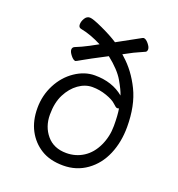

<svg xmlns="http://www.w3.org/2000/svg" viewBox="-134 -833 889 960"><g transform="rotate(20 311.0 -352.5)"><path d="M543 -272Q543 -192 515 -126Q487 -60 432.5 -21Q378 18 307.5 18Q237 18 189.5 -11.5Q142 -41 115.5 -91Q89 -141 89 -208.5Q89 -276 119 -334Q149 -392 199.5 -426Q250 -460 304 -460Q397 -460 458 -409Q450 -435 424 -480Q398 -525 336 -574L260 -534Q246 -527 217.5 -510.5Q189 -494 187 -494Q176 -494 162 -511.5Q148 -529 148 -541Q148 -553 159 -558Q192 -571 228 -590L272 -614Q212 -645 158 -655Q145 -658 145 -674Q145 -690 155 -706.5Q165 -723 181.5 -723Q198 -723 252 -698Q306 -673 341 -650L463 -717Q467 -719 469 -719Q481 -719 495 -702Q509 -685 509 -673.5Q509 -662 502 -658Q483 -649 463.5 -640.5Q444 -632 430 -624L396 -606L406 -597Q465 -545 504 -465.5Q543 -386 543 -272ZM301 -46Q351 -46 391.5 -72Q432 -98 455.5 -148Q479 -198 479 -255Q479 -312 473 -346Q469 -344 463 -344Q457 -344 441 -359.5Q425 -375 388 -388Q351 -401 312.5 -401Q274 -401 239 -376Q204 -351 181.5 -307Q159 -263 159 -199Q159 -135 196.5 -90.5Q234 -46 301 -46Z"/></g></svg>

Font: LXGW WenKai TC
Style: Regular
Weight: 400
Designer: LXGW / Fontworks Inc.
Foundry: LXGW / Fontworks Inc.
Version: Version 1.330